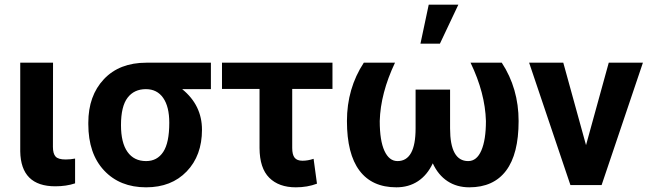

<svg xmlns="http://www.w3.org/2000/svg" viewBox="-20 -799 2804 829"><path d="M209 -528.3 208.5 -165Q208.5 -135.7 220 -123Q231.4 -110.4 263.2 -110.4Q284.7 -110.4 304.2 -114.3V-7.3Q266.1 5.4 218.8 5.4Q69.8 5.4 67.4 -145.5V-528.3Z M890.6 -414.1H766.6Q852.1 -344.7 852.1 -238.8Q852.1 -127.4 786.1 -58.8Q720.2 9.8 610.8 9.8Q497.6 9.8 429.4 -63Q361.3 -135.7 361.3 -262.7V-269Q361.3 -385.7 428.5 -457Q495.6 -528.3 611.8 -528.3H890.6ZM502.4 -258.8Q502.4 -182.6 530.5 -143.1Q558.6 -103.5 610.8 -103.5Q658.7 -103.5 684.8 -143.1Q710.9 -182.6 710.9 -269Q710.9 -338.4 684.6 -376.2Q658.2 -414.1 609.9 -414.1Q559.1 -414.1 530.8 -377Q502.4 -339.8 502.4 -258.8Z M1415.5 -415H1241.7V-160.2Q1241.7 -131.3 1252 -118.2Q1262.2 -105 1286.1 -105Q1309.1 -105 1334 -113.3L1348.6 -5.9Q1307.1 9.8 1257.3 9.8Q1184.1 9.8 1142.6 -31.5Q1101.1 -72.8 1100.6 -159.7V-415H938.5V-528.3H1415.5Z M1685.5 -528.3Q1623 -396.5 1619.6 -276.4Q1619.6 -191.9 1639.9 -147.7Q1660.2 -103.5 1696.3 -103.5Q1774.4 -103.5 1774.4 -244.6V-412.1H1923.3V-244.6Q1923.3 -103.5 2001.5 -103.5Q2038.6 -103.5 2058.3 -149.2Q2078.1 -194.8 2078.1 -276.4Q2074.7 -397.5 2011.7 -528.3H2146.5Q2219.2 -417 2219.2 -276.4Q2219.2 -133.8 2165 -62Q2110.8 9.8 2006.3 9.8Q1952.6 9.8 1912.4 -16.6Q1872.1 -43 1848.6 -93.8Q1824.7 -43 1784.7 -16.6Q1744.6 9.8 1691.4 9.8Q1586.4 9.8 1532.2 -62.3Q1478 -134.3 1478 -276.4Q1478 -417 1550.8 -528.3ZM1831.1 -778.8H1959L1879.4 -610.4H1795.4Z M2510.3 -172.4 2608.4 -528.3H2755.9L2577.6 0H2442.9L2264.6 -528.3H2412.1Z"/></svg>

Font: RobotoInd
Style: Bold
Weight: 700
Designer: Google
Version: Version 2.001150; 2014